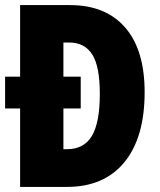

<svg xmlns="http://www.w3.org/2000/svg" viewBox="-20 -734 627 754"><path d="M255 -714Q395 -714 471.5 -626Q548 -538 548 -372Q548 -194 468.5 -97Q389 0 243 0H59V-308H0V-433H59V-714ZM252 -567H229V-433H297V-308H229V-148H242Q310 -148 341 -200.5Q372 -253 372 -365Q372 -474 342 -520.5Q312 -567 252 -567Z"/></svg>

Font: Noto Sans ExtraCondensed Black
Style: Regular
Weight: 900
Width: 2
Designer: Monotype Design Team
Foundry: Monotype Imaging Inc.
Version: Version 2.013; ttfautohint (v1.8.4.7-5d5b)